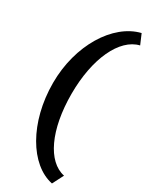

<svg xmlns="http://www.w3.org/2000/svg" viewBox="-269 -937 919 1171"><g transform="rotate(30 191.0 -352.0)"><path d="M33 -353C33 -75 167 148 334 182L374 104C248 78 164 -99 164 -351C164 -600 251 -786 379 -816L349 -886C172 -843 33 -618 33 -353Z"/></g></svg>

Font: Domine
Style: Bold
Weight: 700
Designer: Pablo Impallari, Rodrigo Fuenzalida, Brenda Gallo
Foundry: Pablo Impallari, Rodrigo Fuenzalida, Brenda Gallo
Version: Version 2.000